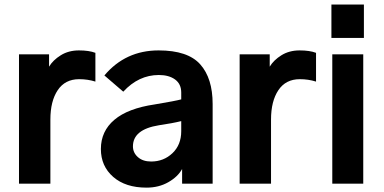

<svg xmlns="http://www.w3.org/2000/svg" viewBox="-20 -817 1709 854"><path d="M64.5 0V-575.2H198.2V-520.5Q215.8 -549.8 250.5 -571.3Q285.2 -592.8 331.1 -592.8Q376 -592.8 404.3 -582V-454.1Q370.1 -464.8 332 -464.8Q269.5 -464.8 236.8 -416Q204.1 -367.2 204.1 -285.2V0Z M571.3 -166Q571.3 -137.7 593.3 -118.2Q615.2 -98.6 652.3 -98.6Q708 -98.6 747.1 -135.7Q786.1 -172.9 786.1 -233.4V-278.3Q747.1 -268.6 686.5 -259.8Q571.3 -241.2 571.3 -166ZM428.7 -154.3Q428.7 -233.4 488.8 -284.2Q548.8 -335 668 -352.5Q761.7 -368.2 786.1 -375V-405.3Q786.1 -443.4 758.8 -463.4Q731.4 -483.4 686.5 -483.4Q596.7 -483.4 528.3 -409.2L444.3 -481.4Q538.1 -592.8 685.5 -592.8Q815.4 -592.8 870.6 -530.8Q925.8 -468.8 925.8 -354.5V0H790V-65.4Q771.5 -31.2 729 -6.8Q686.5 17.6 631.8 17.6Q538.1 17.6 483.4 -30.3Q428.7 -78.1 428.7 -154.3Z M1045.9 0V-575.2H1179.7V-520.5Q1197.3 -549.8 1231.9 -571.3Q1266.6 -592.8 1312.5 -592.8Q1357.4 -592.8 1385.7 -582V-454.1Q1351.6 -464.8 1313.5 -464.8Q1251 -464.8 1218.3 -416Q1185.5 -367.2 1185.5 -285.2V0Z M1454.1 -648.4V-796.9H1598.6V-648.4ZM1458 0V-575.2H1595.7V0Z"/></svg>

Font: Gothic A1 ExtraBold
Style: Regular
Weight: 800
Designer: HanYang I&C Co.,Ltd.
Foundry: HanYang I&C Co.,Ltd.
Version: Version 2.50